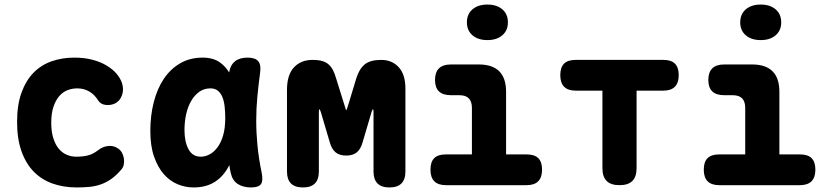

<svg xmlns="http://www.w3.org/2000/svg" viewBox="-20 -813 3640 843"><path d="M55 -278Q55 -353 74.5 -406.5Q94 -460 127.5 -494Q161 -528 207 -544Q253 -560 306 -560Q351 -560 386.5 -550.5Q422 -541 448.5 -525Q475 -509 491.5 -489.5Q508 -470 515 -450Q525 -421 515.5 -394.5Q506 -368 481 -357Q464 -350 443 -352.5Q422 -355 411 -372Q395 -398 371.5 -411.5Q348 -425 319 -425Q298 -425 277.5 -417.5Q257 -410 241 -392Q225 -374 215 -345Q205 -316 205 -274Q205 -235 214 -206.5Q223 -178 238 -160Q253 -142 273 -133.5Q293 -125 315 -125Q343 -125 365.5 -130.5Q388 -136 410 -153Q430 -169 454.5 -172Q479 -175 500 -160Q510 -153 516 -141.5Q522 -130 524 -117Q526 -104 523.5 -91Q521 -78 513 -69Q491 -43 469 -27.5Q447 -12 423 -3.5Q399 5 372.5 7.5Q346 10 317 10Q259 10 211 -7Q163 -24 128.5 -59Q94 -94 74.5 -148.5Q55 -203 55 -278Z M830 10Q794 10 760 -4Q726 -18 699.5 -48Q673 -78 656.5 -125Q640 -172 640 -238Q640 -305 655 -364Q670 -423 699 -466.5Q728 -510 771 -535Q814 -560 870 -560Q917 -560 947 -538Q970 -521 986 -495Q991 -527 1012 -544Q1032 -560 1067 -560Q1101 -560 1114 -544Q1127 -528 1122 -494Q1115 -441 1110 -389Q1105 -337 1105 -283.5Q1105 -230 1110.5 -173.5Q1116 -117 1129 -54Q1136 -20 1126 -5Q1116 10 1082 10Q1047 10 1023.5 -5.5Q1000 -21 993 -54Q989 -71 987 -88Q982 -79 978 -72Q954 -32 917.5 -11Q881 10 830 10ZM862 -125Q881 -125 900 -135Q919 -145 934.5 -165.5Q950 -186 959.5 -218Q969 -250 969 -295Q969 -324 966 -348Q963 -372 955.5 -389Q948 -406 935.5 -415.5Q923 -425 904 -425Q876 -425 855 -410Q834 -395 819.5 -370Q805 -345 797.5 -312Q790 -279 790 -242Q790 -191 807.5 -158Q825 -125 862 -125Z M1760 -60Q1760 -25 1742.5 -7.5Q1725 10 1690 10Q1655 10 1637.5 -7.5Q1620 -25 1620 -60V-320Q1620 -333 1617.5 -333Q1615 -333 1611 -320L1572 -188Q1564 -159 1547 -144.5Q1530 -130 1500 -130Q1470 -130 1453 -144.5Q1436 -159 1428 -188L1389 -320Q1385 -332 1383 -333H1382Q1380 -332 1380 -320V-60Q1380 -25 1362.5 -7.5Q1345 10 1310 10Q1275 10 1257.5 -7.5Q1240 -25 1240 -60V-418Q1240 -484 1270.5 -517Q1301 -550 1352 -550Q1378 -550 1395 -545Q1412 -540 1423.5 -529.5Q1435 -519 1442.5 -504Q1450 -489 1456 -468L1490 -359Q1499 -329 1500 -329L1501 -330Q1502 -330 1511 -359L1544 -468Q1557 -510 1581 -530Q1605 -550 1654 -550Q1701 -550 1730.5 -518Q1760 -486 1760 -424Z M2293 -135Q2327 -135 2343.5 -118.5Q2360 -102 2360 -68Q2360 -34 2343 -17Q2326 0 2292 0H1938Q1904 0 1887 -17Q1870 -34 1870 -68Q1870 -102 1886.5 -118.5Q1903 -135 1937 -135H2052V-339Q2052 -367 2038.5 -381Q2025 -395 1997 -395H1960Q1925 -395 1907.5 -411.5Q1890 -428 1890 -462Q1890 -496 1907.5 -513Q1925 -530 1960 -530H2082Q2142 -530 2172 -500Q2202 -470 2202 -410V-135ZM2120 -637Q2079 -637 2054.5 -658Q2030 -679 2030 -715Q2030 -751 2054.5 -772Q2079 -793 2120 -793Q2161 -793 2185.5 -772Q2210 -751 2210 -715Q2210 -679 2185.5 -658Q2161 -637 2120 -637Z M2625 -415H2508Q2474 -415 2457 -432Q2440 -449 2440 -483Q2440 -517 2456.5 -533.5Q2473 -550 2507 -550H2893Q2927 -550 2943.5 -533.5Q2960 -517 2960 -483Q2960 -449 2943 -432Q2926 -415 2892 -415H2775V-75Q2775 -37 2756.5 -18.5Q2738 0 2700 0Q2662 0 2643.5 -18.5Q2625 -37 2625 -75Z M3493 -135Q3527 -135 3543.5 -118.5Q3560 -102 3560 -68Q3560 -34 3543 -17Q3526 0 3492 0H3138Q3104 0 3087 -17Q3070 -34 3070 -68Q3070 -102 3086.5 -118.5Q3103 -135 3137 -135H3252V-339Q3252 -367 3238.5 -381Q3225 -395 3197 -395H3160Q3125 -395 3107.5 -411.5Q3090 -428 3090 -462Q3090 -496 3107.5 -513Q3125 -530 3160 -530H3282Q3342 -530 3372 -500Q3402 -470 3402 -410V-135ZM3320 -637Q3279 -637 3254.5 -658Q3230 -679 3230 -715Q3230 -751 3254.5 -772Q3279 -793 3320 -793Q3361 -793 3385.5 -772Q3410 -751 3410 -715Q3410 -679 3385.5 -658Q3361 -637 3320 -637Z"/></svg>

Font: Maple Mono ExtraBold
Style: Regular
Weight: 800
Monospace: yes
Designer: subframe7536
Version: Version 7.000